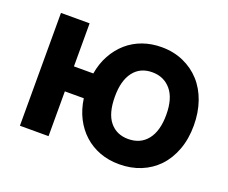

<svg xmlns="http://www.w3.org/2000/svg" viewBox="-94 -681 994 838"><g transform="rotate(20 402.5 -262.0)"><path d="M285 -324Q293 -372 314.5 -411Q336 -450 367.5 -477.5Q399 -505 439.5 -519.5Q480 -534 527 -534Q583 -534 629 -513.5Q675 -493 707.5 -457Q740 -421 757.5 -370.5Q775 -320 775 -260Q775 -197 756 -146.5Q737 -96 704 -61.5Q671 -27 625.5 -8.5Q580 10 526 10Q476 10 435 -5.5Q394 -21 362.5 -49.5Q331 -78 310.5 -118Q290 -158 283 -208H195V0H62V-524H195V-324ZM408 -262Q408 -184 439.5 -145.5Q471 -107 525 -107Q582 -107 614 -147.5Q646 -188 646 -263Q646 -339 613 -378Q580 -417 526 -417Q470 -417 439 -376.5Q408 -336 408 -262Z"/></g></svg>

Font: IngvarSans
Style: Bold
Weight: 700
Version: Version 3.000